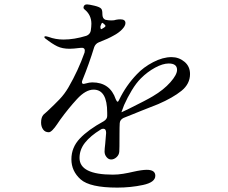

<svg xmlns="http://www.w3.org/2000/svg" viewBox="-20 -830 1040 874"><path d="M845 -493Q845 -448 806 -416.5Q767 -385 700 -356L624 -326Q605 -318 584.5 -310Q564 -302 542 -293Q526 -285 525 -269Q524 -253 524 -220Q524 -149 523 -140Q522 -125 510.5 -114.5Q499 -104 486 -104Q474 -104 465 -115Q456 -126 456 -140Q456 -151 459 -176L463 -224V-226Q463 -244 450 -244Q443 -244 438 -240Q392 -212 367 -180.5Q342 -149 342 -111Q342 -35 494 -35Q517 -35 541 -39Q565 -43 586 -48Q626 -57 648 -57Q687 -57 687 -30Q687 0 631 12Q575 24 514 24Q389 24 347 -13.5Q305 -51 305 -105Q305 -159 343.5 -199.5Q382 -240 452 -278Q468 -288 468 -302V-317Q468 -422 406 -422Q370 -422 330.5 -379Q291 -336 254 -285Q251 -281 240 -264.5Q229 -248 219 -238Q209 -228 202 -228Q185 -228 176 -241Q167 -254 167 -272Q167 -296 178 -308L196 -324Q228 -354 251 -378Q274 -402 292 -433Q336 -509 365 -591Q366 -594 366 -600Q366 -615 345 -612Q313 -608 297 -608Q264 -608 241 -619Q218 -630 186 -655Q182 -658 182 -661Q182 -665 187 -665Q191 -665 201 -662Q233 -650 269 -650Q318 -650 373 -667Q389 -673 393 -689Q396 -709 396 -722Q396 -762 365 -787Q360 -791 360 -795Q361 -810 376 -810Q385 -810 410 -804Q435 -798 441 -790Q446 -784 446 -768V-766Q446 -745 460 -740Q473 -737 487 -737Q501 -737 508 -740Q518 -742 528 -742Q551 -742 551 -725Q551 -712 535.5 -696Q520 -680 497 -668Q473 -654 429 -637Q415 -631 409 -616Q385 -538 356 -467Q353 -460 353 -456Q353 -448 361 -448L370 -450Q387 -455 400 -455Q481 -455 507 -378Q512 -367 515 -367Q519 -367 523 -377Q554 -441 603 -492Q633 -524 677 -547Q721 -570 761 -570Q794 -570 819.5 -549Q845 -528 845 -493ZM446 -726Q442 -726 437 -710Q437 -694 443 -698L453 -704Q460 -708 460 -712Q460 -716 452 -722L447 -726ZM786 -512Q786 -541 748 -541Q721 -541 686 -522Q651 -503 621 -473Q600 -452 580 -419Q560 -386 545 -352L533 -320V-319L546 -325L567 -335Q648 -375 676 -392Q725 -421 755.5 -455.5Q786 -490 786 -512Z"/></svg>

Font: Shippori Mincho B1
Style: Regular
Weight: 400
Designer: FONTDASU
Foundry: FONTDASU / Google Inc. / but / Adobe
Version: Version 3.110; ttfautohint (v1.8.3)